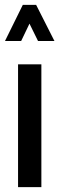

<svg xmlns="http://www.w3.org/2000/svg" viewBox="-37 -768 243 788"><path d="M-16.6 -599.6 56.6 -748H111.3L186.5 -599.6H119.1L84 -670.9L49.8 -599.6ZM37.1 0V-503.9H132.8V0Z"/></svg>

Font: Post No Bills Jaffna
Style: Bold
Weight: 700
Designer: Kosala Senevirathne, Siva Puranthara, Lasantha Premarathna, Tharique Azeez
Foundry: Mooniak
Version: Version 1.220 ; ttfautohint (v1.6)